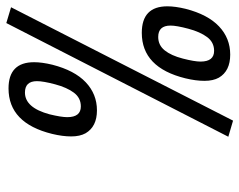

<svg xmlns="http://www.w3.org/2000/svg" viewBox="-95 -654 758 608"><g transform="rotate(-90 284.0 -350.0)"><path d="M295 -650Q247 -650 226 -572Q217 -535 217 -516Q217 -473 251 -473Q278 -473 294.5 -495Q311 -517 321 -554.5Q331 -592 331 -612Q331 -650 295 -650ZM155 -6 515 -709 565 -694 206 9ZM164 -564Q198 -702 308 -702Q391 -702 391 -621Q391 -596 383 -563Q365 -493 327.5 -457.5Q290 -422 238.5 -422Q187 -422 166 -458Q156 -476 156 -503.5Q156 -531 164 -564ZM484 -280Q568 -280 568 -199Q568 -174 560 -141Q542 -71 504.5 -35.5Q467 0 415 0Q363 0 342 -36Q332 -54 332 -81.5Q332 -109 340 -142Q374 -280 484 -280ZM507 -189Q507 -228 471 -228Q445 -228 428.5 -207.5Q412 -187 402.5 -150Q393 -113 393 -94Q393 -51 427 -51Q454 -51 470.5 -73Q487 -95 497 -132.5Q507 -170 507 -189Z"/></g></svg>

Font: Titillium Web
Style: Italic
Weight: 400
Italic angle: -13°
Version: Version 1.002;PS 57.000;hotconv 1.0.70;makeotf.lib2.5.55311